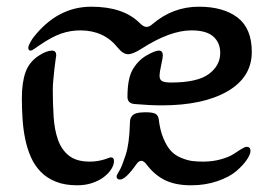

<svg xmlns="http://www.w3.org/2000/svg" viewBox="-20 -535 806 570"><path d="M136.7 -269.5Q136.7 -227.5 139.2 -188.7Q141.6 -149.9 152.1 -120.1Q162.6 -90.3 184.8 -72.8Q207 -55.2 246.6 -55.2Q259.3 -55.2 270.3 -57.1Q281.2 -59.1 289.3 -61.5Q297.4 -64 302.2 -65.9Q307.1 -67.9 308.1 -67.9Q318.4 -67.9 318.4 -57.1Q318.4 -45.4 310.3 -32.7Q302.2 -20 288.1 -9.3Q273.9 1.5 253.7 8.3Q233.4 15.1 209.5 15.1Q172.4 15.1 145.8 4.4Q119.1 -6.3 100.8 -25.1Q82.5 -43.9 71.5 -69.1Q60.5 -94.2 54.7 -123Q48.8 -151.9 46.9 -182.6Q44.9 -213.4 44.9 -243.2Q44.9 -290.5 55.9 -321Q66.9 -351.6 95.7 -370.1Q118.2 -384.8 134.8 -384.8Q147 -384.8 147 -370.1Q147 -370.6 145.3 -359.6Q143.6 -348.6 141.8 -332.5Q140.1 -316.4 138.4 -299.1Q136.7 -281.7 136.7 -269.5ZM411.6 -201.7Q434.6 -201.7 442.1 -196.8Q449.7 -191.9 451.2 -181.2Q455.1 -147.9 465.3 -123.8Q475.6 -99.6 487.8 -86.7Q500 -73.7 517.8 -66.4Q535.6 -59.1 550 -57.1Q564.5 -55.2 583.5 -55.2Q611.3 -55.2 635.5 -62Q659.7 -68.8 672.4 -77.1Q685.1 -85.4 696 -92.3Q707 -99.1 712.4 -99.1Q723.6 -99.1 723.6 -86.9Q723.6 -76.7 712.6 -60.5Q701.7 -44.4 681.6 -27.1Q661.6 -9.8 625.7 2.7Q589.8 15.1 547.4 15.1Q501 15.1 469.7 -0.2Q438.5 -15.6 414.6 -47.4Q406.7 -57.6 399.4 -57.6Q392.1 -57.6 384.8 -47.4Q353 -2 336.4 -2Q326.2 -2 326.2 -11.2Q326.2 -14.2 329.1 -18.8Q332 -23.4 337.4 -33.7Q342.8 -43.9 353.3 -75.7Q363.8 -107.4 365.7 -168.5Q365.7 -175.8 366.7 -180.4Q367.7 -185.1 371.8 -190.7Q376 -196.3 386 -199Q396 -201.7 411.6 -201.7ZM453.6 -311Q453.6 -297.4 462.2 -293.7Q470.7 -290 487.3 -290Q565.9 -290 599.9 -315.2Q633.8 -340.3 633.8 -377.9Q633.8 -408.2 613.3 -426.5Q592.8 -444.8 548.3 -444.8Q484.9 -444.8 400.4 -390.6Q374.5 -374 360.4 -374Q345.2 -374 329.1 -394Q288.6 -444.8 218.3 -444.8Q189.5 -444.8 161.6 -435.3Q133.8 -425.8 96.2 -399.9Q93.8 -397.9 88.9 -394.8Q84 -391.6 81.3 -389.6Q78.6 -387.7 75.7 -386.2Q72.8 -384.8 70.8 -384.8Q64 -384.8 64 -393.1Q64 -398.4 69.6 -408.7Q75.2 -418.9 79.1 -423.8Q150.4 -515.1 251 -515.1Q346.2 -515.1 394.5 -466.8Q406.2 -455.1 415 -455.1Q423.3 -455.1 432.6 -463.4Q493.2 -515.1 570.3 -515.1Q643.1 -515.1 685.3 -482.9Q727.5 -450.7 727.5 -380.9Q727.5 -305.7 655.3 -263.9Q583 -222.2 460 -222.2Q424.8 -222.2 380.4 -226.1Q358.4 -227.5 358.4 -247.6Q358.4 -301.8 374 -328.6Q389.6 -355.5 414.6 -370.1Q439.9 -384.8 451.7 -384.8Q463.4 -384.8 463.4 -370.1Q463.4 -364.3 458.5 -341.6Q453.6 -318.8 453.6 -311Z"/></svg>

Font: SirinStencil
Style: Regular
Weight: 400
Designer: Olga Karpushina (okarpush@gmail.com)
Foundry: Cyreal (www.cyreal.org)
Version: Version 1.002